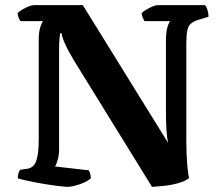

<svg xmlns="http://www.w3.org/2000/svg" viewBox="-20 -724 869 744"><path d="M242 0Q233 0 208 -3Q183 -6 152.5 -11Q122 -16 93.5 -22Q65 -28 49 -33Q49 -54 58 -66L85 -70Q110 -73 120 -99.5Q130 -126 130 -182V-567Q130 -600 136 -618.5Q142 -637 147 -642H60Q56 -646 52.5 -654.5Q49 -663 48 -673Q53 -679 65.5 -686.5Q78 -694 91 -699Q104 -704 110 -704H301L631 -171Q627 -192 625 -220.5Q623 -249 623 -302V-564Q623 -598 628.5 -617.5Q634 -637 640 -642H540Q538 -645 534 -653.5Q530 -662 529 -673Q534 -679 546.5 -686.5Q559 -694 571.5 -699Q584 -704 590 -704H775Q780 -698 784 -685.5Q788 -673 788 -659L751 -648Q732 -642 721 -633.5Q710 -625 706 -607Q702 -589 702 -555V-181Q702 -125 705.5 -85.5Q709 -46 713 -34Q698 -22 671.5 -14.5Q645 -7 616.5 -4Q588 -1 569 0L267 -489Q243 -529 231 -556.5Q219 -584 219 -595H213Q212 -589 210.5 -573Q209 -557 209 -525V-146Q209 -125 204 -106Q199 -87 193 -79L324 -64Q326 -61 329 -52Q332 -43 332 -33Q316 -19 287.5 -9.5Q259 0 242 0Z"/></svg>

Font: Texturina
Style: Bold
Weight: 700
Designer: Guillermo Torres Carreño
Foundry: Omnibus-Type
Version: Version 1.002; ttfautohint (v1.8.3)